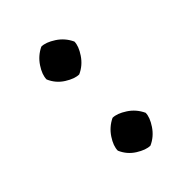

<svg xmlns="http://www.w3.org/2000/svg" viewBox="-144 -512 591 591"><g transform="rotate(-45 151.5 -216.5)"><path d="M162 10Q143 10 117.5 -6Q92 -22 80 -50Q80 -70 96.5 -95Q113 -120 140 -133Q159 -133 184.5 -116.5Q210 -100 223 -72Q223 -53 206 -27.5Q189 -2 162 10ZM162 -300Q143 -300 117.5 -316Q92 -332 80 -360Q80 -380 96.5 -405Q113 -430 140 -443Q159 -443 184.5 -426.5Q210 -410 223 -382Q223 -363 206 -337.5Q189 -312 162 -300Z"/></g></svg>

Font: Anvers
Style: Regular
Weight: 400
Designer: Ishtar van Looy
Version: Version 1.000